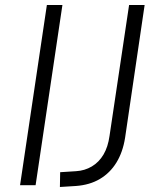

<svg xmlns="http://www.w3.org/2000/svg" viewBox="-20 -739 624 766"><path d="M60 0 167 -719H229L122 0ZM219 7 220 -52 283 -56Q318 -58 346.5 -75Q375 -92 393 -122.5Q411 -153 417 -197L495 -719H557L479 -189Q470 -132 444.5 -90.5Q419 -49 378.5 -25Q338 -1 283 3Z"/></svg>

Font: Nunitoga
Style: Light Italic
Weight: 300
Italic angle: -9°
Designer: Vernon Adams
Foundry: Vernon Adams
Version: Version 1.0